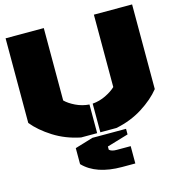

<svg xmlns="http://www.w3.org/2000/svg" viewBox="-132 -814 1079 1166"><g transform="rotate(-15 407.5 -231.0)"><path d="M9.8 -168V-700.2H250V-245.1Q272.9 -222.2 312.7 -202.9Q352.5 -183.6 397.9 -180.2V0H296.9Q203.6 -18.6 128.9 -65.9Q54.2 -113.3 9.8 -168ZM249 154.8V54.2L362.8 20H574.2V55.2L439.9 95.2V115.2Q453.6 128.9 485.8 128.9H574.2V237.8H491.2Q328.6 237.8 249 154.8ZM418 0V-180.2Q461.9 -183.6 501.5 -202.9Q541 -222.2 564.9 -245.1V-700.2H805.2V-168Q761.7 -113.3 687 -65.9Q612.3 -18.6 519 0Z"/></g></svg>

Font: Nastup Basic
Style: Regular
Weight: 400
Designer: Maksym Kobuzan
Foundry: Zakznak
Version: Version 1.020;FEAKit 1.0